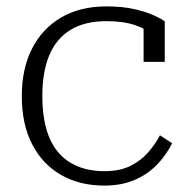

<svg xmlns="http://www.w3.org/2000/svg" viewBox="-20 -567 596 599"><path d="M306 -33Q354 -33 387 -49.5Q420 -66 442.5 -92Q465 -118 479 -145L517 -120Q498 -82 468.5 -52Q439 -22 398.5 -5Q358 12 306 12Q228 12 170 -21.5Q112 -55 80 -117.5Q48 -180 48 -267Q48 -352 79.5 -414.5Q111 -477 170 -512Q229 -547 312 -547Q364 -547 401.5 -538Q439 -529 462.5 -518Q486 -507 494 -500V-374H428V-489Q438 -487 445.5 -483.5Q453 -480 457 -475Q461 -470 462 -465.5Q463 -461 460 -456Q440 -475 403 -488Q366 -501 312 -501Q244 -501 199.5 -473.5Q155 -446 133.5 -394Q112 -342 112 -267Q112 -209 124.5 -165Q137 -121 161.5 -92Q186 -63 222.5 -48Q259 -33 306 -33Z"/></svg>

Font: Roboto Serif 20pt ExtraLight
Style: Regular
Weight: 250
Version: Version 1.008